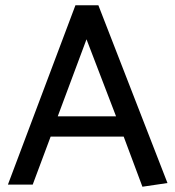

<svg xmlns="http://www.w3.org/2000/svg" viewBox="-20 -700 665 728"><path d="M420 -259H199L308 -551ZM266 -680 10 0H104L172 -182H449L520 8L615 -6L353 -680Z"/></svg>

Font: Catamaran Medium
Style: Regular
Weight: 500
Designer: Pria Ravichandran
Version: Version 2.000